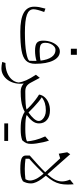

<svg xmlns="http://www.w3.org/2000/svg" viewBox="769 -1588 1086 2664"><g transform="rotate(90 1312.0 -256.0)"><path d="M823.2 -120.1Q824.2 -143.1 824.5 -169.7Q824.7 -196.3 824.7 -219.2Q757.3 -199.2 684.1 -199.2Q606 -199.2 575 -223.6Q543.9 -248 543.9 -310.1Q543.9 -374 564.2 -427Q584.5 -480 618.4 -511.7Q652.3 -543.5 692.9 -543.5Q772.9 -543.5 819.1 -452.1Q865.2 -360.8 865.2 -201.7Q865.2 -118.2 821.3 -73.5Q777.3 -28.8 679.4 -11.7Q581.5 5.4 419.4 5.4Q244.1 5.4 158.4 -42Q72.8 -89.4 72.8 -186.5Q72.8 -222.7 78.6 -255.9Q84.5 -289.1 99.6 -343.3L146.5 -326.2Q108.4 -222.2 108.4 -178.2Q108.4 -114.3 184.6 -86.4Q260.7 -58.6 435.5 -58.6Q606 -58.6 707.5 -76.9Q809.1 -95.2 823.2 -120.1ZM821.3 -275.9Q809.1 -375.5 771 -429.2Q732.9 -482.9 673.3 -482.9Q646 -482.9 623.3 -463.6Q600.6 -444.3 587.2 -412.4Q573.7 -380.4 573.7 -341.3Q573.7 -296.9 598.9 -280Q624 -263.2 691.9 -263.2Q770.5 -263.2 821.3 -275.9ZM655.8 -779.3H740.2V-696.3H655.8Z M1060.1 -265.1 1126 -141.6Q1147.5 -101.1 1174.8 -82.5Q1202.1 -64 1249.5 -64H1250V0H1249.5Q1214.4 0 1187.5 -11Q1160.6 -22 1138.7 -41.5Q1147 22.9 1134 78.9Q1121.1 134.8 1091.3 177Q1061.5 219.2 1019.5 243.2Q977.5 267.1 927.7 267.1Q893.1 267.1 839.4 256.3L853.5 211.4Q927.2 211.4 986.1 188.5Q1044.9 165.5 1081.5 124.5Q1118.2 83.5 1124.5 29.8Q1118.7 -21 1093.5 -77.4Q1068.4 -133.8 1017.1 -211.4Z M1511.7 -406.2Q1594.7 -406.2 1643.6 -365Q1692.4 -323.7 1692.4 -253.9Q1692.4 -204.1 1658.9 -161.9Q1625.5 -119.6 1574.7 -84Q1593.8 -74.2 1637.2 -69.1Q1680.7 -64 1760.7 -64H1761.2V0H1760.7Q1672.4 0 1619.4 -15.9Q1566.4 -31.7 1531.7 -56.2Q1500.5 -39.1 1463.1 -26.4Q1425.8 -13.7 1374.8 -6.8Q1323.7 0 1250 0Q1235.4 0 1235.4 -30.8V-33.2Q1235.4 -64 1250 -64Q1360.8 -64 1417.7 -68.6Q1474.6 -73.2 1500 -81.1Q1475.6 -110.4 1439.7 -142.8Q1403.8 -175.3 1364.7 -205.1Q1325.7 -234.9 1292 -254.9Q1298.3 -298.8 1328.9 -333Q1359.4 -367.2 1407 -386.7Q1454.6 -406.2 1511.7 -406.2ZM1513.7 -349.1Q1455.6 -349.1 1411.6 -335.7Q1367.7 -322.3 1329.6 -292.5Q1359.4 -274.4 1395.5 -244.1Q1431.6 -213.9 1469.2 -178.5Q1506.8 -143.1 1540.5 -108.4Q1595.7 -147 1627 -183.3Q1658.2 -219.7 1658.2 -250Q1658.2 -276.9 1638.4 -299.3Q1618.7 -321.8 1585.7 -335.4Q1552.7 -349.1 1513.7 -349.1Z M1692.4 227.5V174.3H1935.5V227.5ZM1761.2 0Q1746.6 0 1746.6 -30.8V-33.2Q1746.6 -64 1761.2 -64H1775.4Q1826.2 -64 1872.3 -69.3Q1918.5 -74.7 1941.4 -87.4Q1938.5 -138.2 1922.9 -200.9Q1907.2 -263.7 1872.6 -340.3L1930.7 -392.1Q1942.9 -358.4 1953.4 -311.8Q1963.9 -265.1 1970.2 -220.2Q1976.6 -175.3 1976.6 -146.5Q1976.6 -103.5 1965.8 -78.6Q1955.1 -53.7 1925.8 -21Q1889.6 -8.8 1855.7 -4.4Q1821.8 0 1772.9 0Z M2369.6 -339.8 2177.2 -547.9 2112.8 -528.3 2092.8 -645.5 2119.6 -687.5 2398.4 -371.1Q2448.2 -426.3 2472.9 -475.1Q2497.6 -523.9 2497.3 -574.5Q2497.1 -625 2472.2 -684.1L2536.6 -736.3Q2538.6 -712.4 2539.6 -690.2Q2540.5 -668 2540.5 -647.5Q2540.5 -592.8 2530 -545.7Q2519.5 -498.5 2492.9 -451.4Q2466.3 -404.3 2418 -349.1Q2439.9 -323.7 2464.8 -289.1Q2489.7 -254.4 2507.3 -216.3Q2524.9 -178.2 2524.9 -141.6Q2524.9 -81.5 2495.1 -30.8Q2461.4 -10.7 2423.1 -2.7Q2384.8 5.4 2322.8 5.4Q2216.8 5.4 2177.2 -12.9Q2137.7 -31.2 2137.7 -71.8V-125.5Q2211.9 -190.9 2270.8 -244.6Q2329.6 -298.3 2369.6 -339.8ZM2389.2 -317.9Q2352.5 -279.3 2301 -228.5Q2249.5 -177.7 2182.6 -118.2V-66.9Q2253.4 -57.1 2322 -56.9Q2390.6 -56.6 2465.8 -65.9Q2490.7 -106.9 2482.7 -151.6Q2474.6 -196.3 2448 -239.3Q2421.4 -282.2 2389.2 -317.9Z"/></g></svg>

Font: Pinar-DS3-FD Light
Style: Regular
Weight: 300
Designer: Amin Abedi
Version: Version 3.000